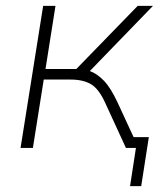

<svg xmlns="http://www.w3.org/2000/svg" viewBox="-20 -504 571 654"><path d="M50 0 127 -484H169L135 -269H240L449 -484H501L286 -262Q311 -253 334 -229Q357 -205 380 -156L435 -37H487L461 130H423L443 0H409L340 -150Q318 -200 291 -216.5Q264 -233 220 -233H129L92 0Z"/></svg>

Font: Nunito Sans ExtraLight
Style: Italic
Weight: 200
Italic angle: -9°
Designer: Vernon Adams
Foundry: Vernon Adams
Version: Version 3.006; ttfautohint (v1.8.3)